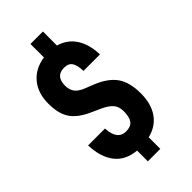

<svg xmlns="http://www.w3.org/2000/svg" viewBox="-248 -817 925 925"><g transform="rotate(-45 214.0 -355.0)"><path d="M252.9 -34.2V44.9H168V-28.3Q95.7 -35.2 58.6 -83Q21.5 -130.9 18.6 -212.9H133.8Q135.7 -171.9 151.4 -151.4Q167 -130.9 197.3 -130.9Q228.5 -130.9 242.7 -149.4Q256.8 -168 256.8 -208Q256.8 -239.3 240.7 -258.3Q224.6 -277.3 188.5 -293.9L138.7 -316.4Q78.1 -343.8 51.8 -382.8Q25.4 -421.9 25.4 -490.2Q25.4 -562.5 63.5 -607.9Q101.6 -653.3 168 -663.1V-754.9H252.9V-659.2Q306.6 -644.5 336.9 -599.1Q367.2 -553.7 369.1 -482.4H256.8Q255.9 -521.5 243.7 -540.5Q231.4 -559.6 201.2 -559.6Q144.5 -559.6 143.6 -496.1Q143.6 -465.8 157.7 -447.8Q171.9 -429.7 202.1 -418L249 -399.4Q317.4 -371.1 346.7 -327.6Q376 -284.2 376 -210.9Q376 -138.7 343.8 -93.3Q311.5 -47.9 252.9 -34.2ZM88.9 -690.4Z"/></g></svg>

Font: Altinn-DIN Condensed
Style: DINCondensed-Bold
Weight: 700
Width: 3
Designer: Charles Nix
Foundry: Altinn
Version: Version 2.00